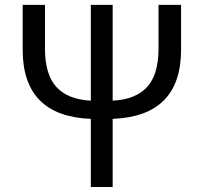

<svg xmlns="http://www.w3.org/2000/svg" viewBox="-20 -753 819 773"><path d="M618.2 -733.4H709V-552.7Q709 -285.2 433.6 -274.4V0H345.7V-274.4Q71.3 -285.2 71.3 -552.7V-733.4H161.1V-557.6Q161.1 -453.1 207 -402.8Q252.9 -352.5 345.7 -347.7V-733.4H433.6V-347.7Q526.4 -352.5 572.3 -402.8Q618.2 -453.1 618.2 -557.6Z"/></svg>

Font: Bpmf Zihi Sans Regular
Style: Regular
Weight: 400
Foundry: But Ko
Version: Version 1.320